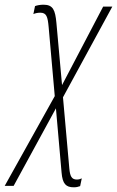

<svg xmlns="http://www.w3.org/2000/svg" viewBox="-74 -557 498 817"><path d="M-54 234H-16L164 -96L188 177C192 226 207 240 240 240C252 240 258 238 267 235L274 202C268 205 261 207 253 207C231 207 224 193 221 160L194 -143L404 -529H365L190 -195L166 -460C161 -514 152 -537 111 -537C97 -537 82 -534 75 -531L68 -497C74 -500 85 -503 97 -503C124 -503 129 -486 133 -442L159 -148Z"/></svg>

Font: Noto Sans ExtraCondensed ExtraLight
Style: Italic
Weight: 200
Width: 2
Italic angle: -12°
Designer: Monotype Design Team
Foundry: Monotype Imaging Inc.
Version: Version 2.013